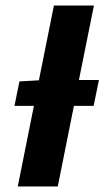

<svg xmlns="http://www.w3.org/2000/svg" viewBox="-20 -671 376 691"><path d="M44 0H188L246 -290H317L336 -383H264L318 -651H174L120 -382L50 -378L32 -290H102Z"/></svg>

Font: Source Sans Pro
Style: Bold Italic
Weight: 700
Italic angle: -11°
Designer: Paul D. Hunt
Foundry: Adobe Systems Incorporated
Version: Version 3.006;hotconv 1.0.111;makeotfexe 2.5.65597